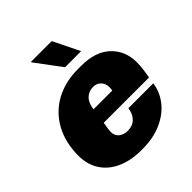

<svg xmlns="http://www.w3.org/2000/svg" viewBox="-199 -854 997 997"><g transform="rotate(-45 300.0 -355.0)"><path d="M574 -330Q574 -305 571 -281Q568 -257 563 -229H230Q222 -185 222 -170Q222 -142 241 -126.5Q260 -111 290 -111Q325 -111 347 -132.5Q369 -154 374 -192H557Q549 -135 512.5 -89Q476 -43 415.5 -16.5Q355 10 279 10H264Q192 10 135.5 -15Q79 -40 47.5 -87.5Q16 -135 16 -200Q16 -299 56.5 -371.5Q97 -444 168.5 -482.5Q240 -521 332 -521H357Q461 -521 517.5 -467.5Q574 -414 574 -330ZM242 -316H380Q380 -319 381 -325Q382 -331 382 -339Q382 -365 365.5 -382.5Q349 -400 323 -400Q290 -400 268.5 -378.5Q247 -357 242 -316ZM188 -720H339L410 -575H292L186 -717Z"/></g></svg>

Font: Chivo Black Italic
Style: Regular
Weight: 900
Italic angle: -8.05°
Designer: Hector Gatti
Foundry: Omnibus-Type
Version: Version 1.007